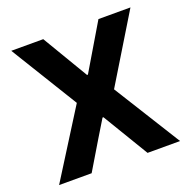

<svg xmlns="http://www.w3.org/2000/svg" viewBox="-129 -854 972 980"><g transform="rotate(-20 357.5 -364.0)"><path d="M207 -727.5Q244.1 -665 354.5 -479.5Q355.5 -479.5 359.4 -479.5Q396.5 -541 506.8 -727.5Q550.8 -727.5 680.7 -727.5Q625 -636.7 459 -363.3Q515.6 -272.5 685.5 0Q641.6 0 508.8 0Q471.7 -62.5 359.4 -248Q358.4 -248 354.5 -248Q316.4 -186.5 205.1 0Q161.1 0 28.3 0Q85.9 -90.8 256.8 -363.3Q200.2 -454.1 33.2 -727.5Q76.2 -727.5 207 -727.5Z"/></g></svg>

Font: DeepSea
Style: Bold
Weight: 700
Designer: Stem
Version: Version 3.019;git-0a5106e0b